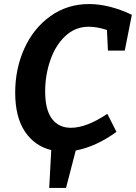

<svg xmlns="http://www.w3.org/2000/svg" viewBox="-20 -736 671 948"><path d="M203 -285Q203 -194 236.5 -149.5Q270 -105 330 -105Q407 -105 510 -174L555 -85Q455 -12 354 7L306 192H223L233 5Q151 -15 103 -86.5Q55 -158 55 -279Q55 -396 100 -496Q145 -596 228.5 -656Q312 -716 420 -716Q519 -716 631 -663L596 -486H513L508 -588Q460 -604 418 -604Q351 -604 302 -557.5Q253 -511 228 -437.5Q203 -364 203 -285Z"/></svg>

Font: Bitter Pro
Style: Bold Italic
Weight: 700
Italic angle: -9°
Designer: Sol Matas, and Bitter project Authors
Foundry: Sol Matas
Version: Version 1.010